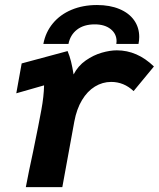

<svg xmlns="http://www.w3.org/2000/svg" viewBox="-20 -764 648 784"><path d="M115 -144Q139.5 -263 149 -316Q159 -370.5 160 -415.5L46.5 -383L68.5 -505L256 -555.5Q264.5 -535 270 -513Q275.5 -491 280.5 -460Q298.5 -495 330 -517Q361.5 -539 395.5 -548.8Q429.5 -558.5 457 -558.5Q540.5 -558.5 608.5 -492.5L525.5 -392Q486 -429.5 434 -429.5Q398.5 -429.5 367.5 -410.5Q336.5 -391.5 314.8 -355.2Q293 -319 283.5 -268L234.5 0H85.5Q97.5 -64 115 -144ZM376 -743.5Q428.5 -743.5 467.5 -727.2Q506.5 -711 527.5 -681.5Q548.5 -652 548.5 -613Q548.5 -599.5 545.5 -584.5H455Q456 -592.5 456 -595.5Q456 -626 431.8 -645.2Q407.5 -664.5 367 -664.5Q322.5 -664.5 294.8 -643.2Q267 -622 259.5 -584.5H157Q166 -632.5 195.8 -668.5Q225.5 -704.5 272 -724Q318.5 -743.5 376 -743.5Z"/></svg>

Font: JuliaMono ExtraBold
Style: Italic
Weight: 800
Italic angle: -9°
Monospace: yes
Designer: cormullion
Foundry: corm
Version: Version 0.057; ttfautohint (v1.8.4)